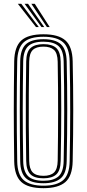

<svg xmlns="http://www.w3.org/2000/svg" viewBox="-20 -988 460 1015"><path d="M209.8 6.8Q128.2 6.8 92.3 -26.3Q56.5 -59.5 55.1 -135.6Q54.1 -211.2 53.5 -276.1Q52.9 -341.1 52.9 -402.2Q52.9 -463.4 53.5 -527.1Q54.1 -590.9 55.1 -664.1Q56.5 -740.6 92.4 -773.7Q128.4 -806.8 209.8 -806.8Q289.2 -806.8 325.9 -774.2Q362.5 -741.6 364.2 -664.1Q365.6 -599 366.4 -536.2Q367.2 -473.5 367.2 -409.7Q367.2 -345.9 366.5 -278.2Q365.8 -210.5 364.2 -135.5Q362.5 -57 325.1 -25.1Q287.7 6.8 209.8 6.8ZM209.8 -6.3Q279.5 -6.3 313.3 -35.1Q347 -64 348.3 -136Q349.7 -204.8 350.3 -268.4Q351 -332 351.1 -394.8Q351.2 -457.6 350.6 -523.8Q349.9 -589.9 348.3 -663.7Q347 -734.8 313.8 -764.3Q280.6 -793.7 209.8 -793.7Q136.5 -793.7 104.4 -763.4Q72.4 -733.1 71 -663.7Q69.9 -603.5 69.3 -545.5Q68.6 -487.5 68.6 -425.7Q68.5 -363.9 69 -293Q69.5 -222.1 71 -136Q72.1 -63.9 106 -35.1Q140 -6.3 209.8 -6.3ZM209.8 -19.3Q145.2 -19.3 116.6 -46.4Q87.9 -73.5 86.8 -136Q85.8 -211.2 85.2 -276.1Q84.6 -341 84.6 -402.2Q84.6 -463.3 85.2 -527.1Q85.8 -590.8 86.8 -663.7Q87.9 -726.4 116.4 -753.5Q145 -780.7 209.8 -780.7Q272.2 -780.7 301.6 -754.2Q330.9 -727.8 332.5 -663.4Q333.9 -601.4 334.7 -539Q335.5 -476.5 335.5 -411.9Q335.5 -347.2 334.8 -278.7Q334.1 -210.3 332.5 -136.4Q331.2 -71.1 300.9 -45.2Q270.6 -19.3 209.8 -19.3ZM209.8 -32.4Q261.7 -32.4 288.6 -54.9Q315.4 -77.5 316.6 -136.7Q318 -204.2 318.7 -268.5Q319.3 -332.7 319.4 -396.5Q319.5 -460.2 318.9 -526.1Q318.2 -592.1 316.6 -663Q315.4 -721.3 289.3 -744.5Q263.2 -767.6 209.8 -767.6Q153.4 -767.6 128.6 -743.4Q103.7 -719.3 102.6 -663.4Q101.5 -598.6 100.9 -536.1Q100.2 -473.7 100.2 -410.3Q100.1 -346.8 100.7 -279.1Q101.4 -211.4 102.6 -136.4Q103.7 -80.9 128.6 -56.6Q153.4 -32.4 209.8 -32.4ZM209.8 -45.4Q162 -45.4 140.7 -66.7Q119.3 -88 118.5 -137.4Q117 -224.1 116.5 -310.3Q115.9 -396.5 116.5 -484.3Q117 -572.1 118.5 -662.9Q119.3 -714.5 142.1 -734.5Q164.9 -754.6 209.8 -754.6Q255.9 -754.6 277.8 -733.9Q299.7 -713.2 300.8 -662.7Q302.2 -598.8 303 -536.5Q303.8 -474.2 303.8 -410.7Q303.8 -347.1 303.1 -279.6Q302.4 -212 300.8 -137.3Q299.7 -86.1 277.5 -65.8Q255.2 -45.4 209.8 -45.4ZM209.8 -58.5Q247.5 -58.5 265.8 -76.3Q284.2 -94.1 285 -138.4Q285.9 -204 286.6 -266.6Q287.2 -329.2 287.2 -392.3Q287.3 -455.4 286.8 -521.8Q286.3 -588.3 285 -661.3Q284.2 -707.2 265.2 -724.4Q246.2 -741.5 209.8 -741.5Q171.7 -741.5 153.4 -723.9Q135.1 -706.2 134.3 -662.4Q133 -579.2 132.3 -496.2Q131.7 -413.2 132.1 -325Q132.5 -236.7 134.3 -137.4Q135.1 -95.1 152.8 -76.8Q170.5 -58.5 209.8 -58.5ZM170.3 -845 74.4 -967.8H92.6L185.1 -845ZM199.2 -845 110.1 -967.8H128.3L213.8 -845ZM227.9 -845 145.7 -967.8H163.9L242.7 -845Z"/></svg>

Font: Big Shoulders Inline Text Thin
Style: Regular
Weight: 100
Designer: Patric King
Foundry: XO Type Co
Version: Version 2.002